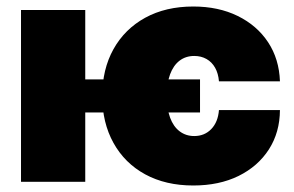

<svg xmlns="http://www.w3.org/2000/svg" viewBox="-20 -553 894 584"><path d="M588.4 -311.5V-210.9H161.1V-311.5ZM239.3 -522.5V0H43.9V-522.5ZM567.9 11.2Q483.9 11.2 421.6 -22.7Q359.4 -56.6 325.2 -118.2Q291 -179.7 291 -260.7Q291 -342.3 325.2 -403.6Q359.4 -464.8 421.6 -499Q483.9 -533.2 567.9 -533.2Q644.5 -533.2 703.1 -504.4Q761.7 -475.6 795.4 -424.6Q829.1 -373.5 831.5 -305.7H646Q644 -329.6 634.3 -346.9Q624.5 -364.3 608.2 -373.5Q591.8 -382.8 570.8 -382.8Q544.9 -382.8 526.1 -368.4Q507.3 -354 497.3 -326.9Q487.3 -299.8 487.3 -261.2Q487.3 -222.7 497.3 -195.3Q507.3 -168 526.4 -153.6Q545.4 -139.2 570.8 -139.2Q602.1 -139.2 622.6 -160.4Q643.1 -181.6 646 -218.3H831.5Q831.1 -150.4 797.9 -98.6Q764.6 -46.9 705.6 -17.8Q646.5 11.2 567.9 11.2Z"/></svg>

Font: Inter 28pt Black
Style: Regular
Weight: 900
Designer: Rasmus Andersson
Foundry: rsms
Version: Version 4.001;git-66647c0bb